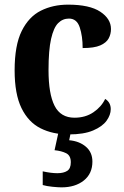

<svg xmlns="http://www.w3.org/2000/svg" viewBox="-20 -569 533 827"><path d="M276 10Q207 10 154.5 -16.5Q102 -43 72.5 -103.5Q43 -164 43 -266Q43 -374 73.5 -435.5Q104 -497 156 -523Q208 -549 273 -549Q366 -549 412 -518.5Q458 -488 458 -444Q458 -422 448 -403.5Q438 -385 412 -373.5Q386 -362 336 -362Q336 -413 323.5 -451Q311 -489 277 -489Q250 -489 230.5 -469.5Q211 -450 200 -401.5Q189 -353 189 -267Q189 -165 215 -113.5Q241 -62 301 -62Q348 -62 382.5 -85.5Q417 -109 433 -143Q457 -128 457 -99Q457 -74 439 -49Q421 -24 381 -7Q341 10 276 10ZM245 238Q231 238 206 235.5Q181 233 164 228V169Q200 177 227 177Q254 177 269.5 167Q285 157 285 130Q285 101 265 91Q245 81 215 78L234 -9H287L278 35Q322 39 350 63Q378 87 378 127Q378 179 341 208.5Q304 238 245 238Z"/></svg>

Font: Noto Serif Thai SemiCondensed
Style: Bold
Weight: 700
Width: 4
Designer: Monotype Design Team
Foundry: Monotype Imaging Inc.
Version: Version 2.002; ttfautohint (v1.8.4.7-5d5b)